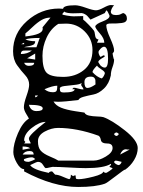

<svg xmlns="http://www.w3.org/2000/svg" viewBox="-20 -509 568 764"><path d="M76 173V164Q61 164 47 139.5Q33 115 33 96Q33 64 51.5 21Q70 -22 95 -37Q94 -40 84.5 -55.5Q75 -71 75 -82Q75 -98 85.5 -127.5Q96 -157 96 -172Q96 -193 80 -210Q64 -227 48 -249.5Q32 -272 32 -305Q32 -376 87.5 -425.5Q143 -475 215 -475Q218 -475 223 -474.5Q228 -474 231 -474Q232 -488 279 -488Q294 -488 322 -478Q350 -468 362 -468Q373 -468 392.5 -478.5Q412 -489 421 -489Q423 -489 428 -488.5Q433 -488 434 -488Q424 -478 421 -463Q421 -449 442 -449Q454 -449 461 -453Q468 -457 471 -457Q485 -452 485 -435Q485 -420 464.5 -417.5Q444 -415 423.5 -415.5Q403 -416 403 -408Q403 -391 418.5 -357Q434 -323 434 -308Q434 -303 431 -300Q428 -297 428 -296Q428 -293 429.5 -287Q431 -281 432 -276L434 -272Q434 -259 427.5 -241.5Q421 -224 421 -209Q414 -176 393.5 -156.5Q373 -137 352 -133Q331 -129 313 -124Q295 -119 292 -111Q234 -104 211 -104Q208 -104 202 -104.5Q196 -105 193 -105Q202 -89 223 -80.5Q244 -72 279.5 -66.5Q315 -61 316 -61Q320 -52 334.5 -49Q349 -46 366.5 -45.5Q384 -45 391 -43Q425 -31 476.5 9.5Q528 50 528 80Q528 104 513.5 128Q499 152 477 167V166Q474 166 439 193Q404 220 397 222Q360 235 291 235Q192 235 76 173ZM187 173Q188 173 193 179Q198 185 200 186Q211 186 229.5 194Q248 202 255 204Q262 203 262 186Q271 192 271 192L274 190Q276 189 281 189Q281 199 282.5 201.5Q284 204 293 204Q312 204 351.5 194Q391 184 391 173Q391 175 395 177Q399 179 402 179Q404 179 416 171Q428 163 428 160L415 155Q422 148 422 145L421 143Q394 160 321 160Q299 160 255 157.5Q211 155 189 155Q186 155 176.5 157.5Q167 160 162 160Q158 159 151 147Q144 135 131 135Q126 135 100 148Q111 166 174 179Q177 173 187 173ZM434 135Q434 139 441 143.5Q448 148 453 148Q461 145 464 135Q444 130 440 130Q439 130 436.5 132Q434 134 434 135ZM75 127Q75 135 95 135Q114 129 120 124Q113 117 107 117Q94 117 76 124ZM131 53Q131 78 142 90.5Q153 103 178 113.5Q203 124 212 130H353Q374 130 401 114Q428 98 428 80Q428 62 407 62Q384 62 381.5 48.5Q379 35 372 31Q286 0 211 0Q185 0 158 14.5Q131 29 131 53ZM98 92Q78 92 70 106H114Q114 92 98 92ZM481 85Q466 85 458 106L496 86Q494 86 488 86ZM70 74V87L75 86Q80 85 88 83.5Q96 82 100 81Q92 74 70 74ZM81 56 76 62H102Q102 58 98.5 53Q95 48 95 42Q95 28 162 -24Q137 -24 106.5 0Q76 24 76 50ZM434 24Q434 27 437.5 29.5Q441 32 442 32Q449 32 453 24Q447 18 442 18Q442 18 440 19Q434 23 434 24ZM95 -92Q102 -67 125 -67Q150 -67 150 -78Q150 -92 95 -92ZM120 -129V-122Q126 -122 131 -129ZM157 -154Q171 -142 190 -142Q202 -142 205 -147.5Q208 -153 208 -168Q190 -168 157 -154ZM218 -157Q218 -147 221.5 -144Q225 -141 234 -141Q277 -141 277 -154H267L273 -160Q280 -160 291.5 -156.5Q303 -153 312 -153Q312 -158 307.5 -163Q303 -168 303 -172Q303 -173 305 -179Q298 -173 275.5 -171Q253 -169 235.5 -166.5Q218 -164 218 -157ZM316 -182Q316 -159 328 -159Q340 -159 360 -173Q360 -186 359.5 -190.5Q359 -195 355 -199.5Q351 -204 341 -204Q316 -204 316 -182ZM348 -222Q365 -203 384 -197Q386 -197 389.5 -201.5Q393 -206 395 -211L397 -216Q399 -223 384 -232.5Q369 -242 366 -248Q348 -230 348 -222ZM149 -287Q149 -237 165 -220Q181 -203 231 -203Q280 -203 314 -230.5Q348 -258 348 -310Q348 -353 317 -384Q286 -415 243 -415Q240 -415 227 -414.5Q214 -414 212 -414Q182 -395 165.5 -359.5Q149 -324 149 -287ZM371 -262Q376 -253 378.5 -250Q381 -247 386 -243.5Q391 -240 397 -240Q410 -240 410 -276Q410 -323 394 -323Q388 -323 380 -315Q372 -307 372 -302Q372 -294 379 -283Q383 -283 386.5 -286Q390 -289 395 -289Q395 -288 396 -286L397 -284L384 -276Q371 -268 371 -262ZM76 -259Q81 -247 95 -247Q116 -247 116 -259ZM88 -277 120 -272V-296Q89 -277 88 -277ZM88 -308Q87 -308 84 -308Q76 -308 72.5 -307.5Q69 -307 66 -304Q63 -301 63 -294Q89 -294 107 -308ZM120 -345Q120 -335 112.5 -331Q105 -327 92.5 -325Q80 -323 76 -321H125L138 -358Q96 -358 81 -352Q98 -345 120 -345ZM76 -339 64 -333H76ZM372 -352 366 -339H395Q395 -356 377 -376.5Q359 -397 359 -404Q362 -414 389 -424Q416 -434 416 -446L414 -451Q412 -456 409 -461.5Q406 -467 403 -468L397 -457Q396 -456 340 -431Q338 -433 334 -438Q330 -443 327 -446Q324 -449 318 -452.5Q312 -456 305 -457Q303 -457 291 -456.5Q279 -456 270 -456Q261 -456 250.5 -457.5Q240 -459 236 -463Q228 -455 228 -452Q228 -450 246 -447Q264 -444 273 -444Q276 -444 292 -444.5Q308 -445 311 -445V-431Q317 -427 333 -410.5Q349 -394 353 -388Q357 -383 358.5 -368Q360 -353 372 -352ZM81 -376V-364Q150 -371 150 -394Q150 -398 149 -400L181 -439Q162 -439 145.5 -429.5Q129 -420 109.5 -401.5Q90 -383 81 -376Z"/></svg>

Font: CabinSketch
Style: Regular
Weight: 400
Designer: Pablo Impallari
Foundry: Pablo Impallari. www.impallari.com Igino Marini. www.ikern.com
Version: Version 1.002